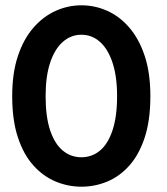

<svg xmlns="http://www.w3.org/2000/svg" viewBox="-20 -692 628 724"><path d="M26 -329.5Q26 -416.5 47.5 -480.8Q69 -545 106 -587.5Q143 -630 189.8 -651Q236.5 -672 287 -672Q338 -672 384.8 -651Q431.5 -630 468 -587.5Q504.5 -545 525.8 -480.8Q547 -416.5 547 -329.5Q547 -238.5 525.8 -173.8Q504.5 -109 468 -68Q431.5 -27 384.8 -7.5Q338 12 287 12Q236.5 12 189.8 -7.5Q143 -27 106 -68Q69 -109 47.5 -173.8Q26 -238.5 26 -329.5ZM152 -329.5Q152 -251.5 169.2 -200.2Q186.5 -149 217 -124Q247.5 -99 287 -99Q326.5 -99 356.8 -124Q387 -149 404.2 -200.5Q421.5 -252 421.5 -329.5Q421.5 -404.5 404.2 -456Q387 -507.5 356.8 -534.2Q326.5 -561 287 -561Q247.5 -561 217 -534.2Q186.5 -507.5 169.2 -456Q152 -404.5 152 -329.5Z"/></svg>

Font: League Spartan Thin SemiBold
Style: Regular
Weight: 600
Version: Version 2.002